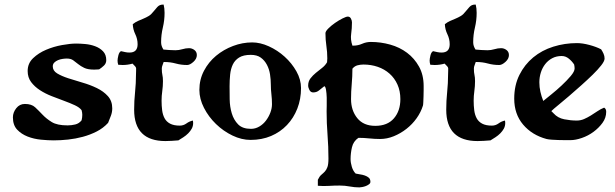

<svg xmlns="http://www.w3.org/2000/svg" viewBox="-20 -602 2669 833"><path d="M310 -413Q327 -413 349.5 -411Q372 -409 392.5 -401.5Q413 -394 427 -379.5Q441 -365 441 -341Q441 -327 431 -317.5Q421 -308 410 -301L389 -300Q361 -300 345.5 -307.5Q330 -315 319 -324Q308 -333 297.5 -340.5Q287 -348 270 -348Q262 -348 251.5 -346.5Q241 -345 231.5 -341Q222 -337 215.5 -330.5Q209 -324 209 -314Q209 -295 228 -283.5Q247 -272 276 -262.5Q305 -253 338 -243.5Q371 -234 400 -220Q429 -206 448 -185Q467 -164 467 -132Q467 -115 461 -99.5Q455 -84 449 -69Q428 -46 399.5 -31.5Q371 -17 339.5 -8.5Q308 0 275.5 3.5Q243 7 213 7Q189 7 158 4Q127 1 100 -9.5Q73 -20 54.5 -39.5Q36 -59 36 -93Q36 -114 50.5 -132.5Q65 -151 88 -151Q117 -151 132.5 -136.5Q148 -122 164.5 -104.5Q181 -87 204.5 -72.5Q228 -58 273 -58Q290 -58 306.5 -62Q323 -66 334 -80Q337 -92 337 -104Q337 -113 334 -124Q325 -136 304.5 -145.5Q284 -155 258 -164.5Q232 -174 204 -185Q176 -196 153 -211Q130 -226 115 -246Q100 -266 100 -294Q100 -327 123.5 -349.5Q147 -372 180 -386Q213 -400 249 -406.5Q285 -413 310 -413Z M686 -582H690Q694 -566 694 -546Q694 -514 686.5 -482.5Q679 -451 679 -419Q679 -410 681.5 -402.5Q684 -395 689 -387Q702 -386 714.5 -385Q727 -384 741 -384Q756 -384 771 -388.5Q786 -393 800 -393Q813 -393 823.5 -385Q834 -377 834 -363Q834 -347 819 -333.5Q804 -320 792 -320Q766 -320 742.5 -326.5Q719 -333 693 -333H690Q688 -326 685 -319Q682 -312 682 -304Q682 -287 684.5 -277Q687 -267 687 -250Q687 -228 684 -207Q681 -186 681 -165Q681 -143 683.5 -123.5Q686 -104 694 -89Q702 -74 718 -65.5Q734 -57 760 -57Q776 -57 789 -66.5Q802 -76 817 -79L818 -69Q818 -55 812 -44Q806 -33 796.5 -23.5Q787 -14 775.5 -6.5Q764 1 754 7Q740 8 726 9Q712 10 698 10Q562 10 562 -126Q562 -164 566 -202.5Q570 -241 570 -279Q570 -290 570.5 -296Q571 -302 570.5 -306Q570 -310 566.5 -314Q563 -318 555 -326Q534 -320 512 -320L493 -321Q490 -330 490 -339Q490 -347 493.5 -361.5Q497 -376 505 -380Q514 -378 523 -376Q532 -374 542 -374Q577 -374 577 -410Q577 -433 567 -453.5Q557 -474 556 -497Q567 -506 578.5 -511Q590 -516 602 -521Q614 -526 625 -532.5Q636 -539 645 -551Q653 -561 662.5 -571.5Q672 -582 686 -582Z M1074 -418Q1109 -418 1146.5 -401Q1184 -384 1215 -356Q1246 -328 1266 -292.5Q1286 -257 1286 -220Q1286 -172 1270 -131Q1254 -90 1225 -59.5Q1196 -29 1156 -12Q1116 5 1067 5Q1028 5 988.5 -14Q949 -33 917 -64Q885 -95 865 -134Q845 -173 845 -212Q845 -257 865 -295Q885 -333 917.5 -360Q950 -387 991 -402.5Q1032 -418 1074 -418ZM976 -228Q976 -203 976.5 -171Q977 -139 985.5 -110.5Q994 -82 1013 -62.5Q1032 -43 1069 -43Q1088 -43 1105 -53Q1122 -63 1134 -79Q1146 -95 1153 -113.5Q1160 -132 1160 -150Q1160 -172 1157.5 -193Q1155 -214 1155 -235Q1155 -257 1151.5 -279.5Q1148 -302 1138 -321Q1128 -340 1111.5 -352Q1095 -364 1068 -364Q1036 -364 1017.5 -352.5Q999 -341 990 -322Q981 -303 978.5 -278.5Q976 -254 976 -228Z M1392 -458Q1392 -466 1404.5 -478.5Q1417 -491 1433.5 -502.5Q1450 -514 1466 -522Q1482 -530 1489 -530Q1498 -530 1502.5 -521.5Q1507 -513 1507 -505Q1507 -479 1503.5 -454.5Q1500 -430 1509 -404H1513Q1533 -404 1551 -412Q1569 -420 1589 -420Q1632 -420 1673 -408.5Q1714 -397 1746 -373Q1778 -349 1798 -313Q1818 -277 1818 -229Q1818 -224 1818 -211Q1818 -198 1817.5 -184.5Q1817 -171 1816.5 -159Q1816 -147 1815 -144Q1806 -115 1787.5 -89Q1769 -63 1743.5 -43Q1718 -23 1688.5 -11Q1659 1 1629 1Q1606 1 1582 -1.5Q1558 -4 1535 -4Q1513 11 1507 37Q1501 63 1501 88Q1501 104 1506.5 122Q1512 140 1523 151Q1531 153 1542 154.5Q1553 156 1563 159.5Q1573 163 1580 169Q1587 175 1587 187Q1587 193 1581 197.5Q1575 202 1567.5 205Q1560 208 1551.5 209.5Q1543 211 1539 211Q1518 211 1497 207Q1476 203 1454 203Q1430 203 1406.5 204.5Q1383 206 1359 204V178Q1366 163 1374.5 156Q1383 149 1389.5 142Q1396 135 1400.5 123Q1405 111 1405 86Q1405 34 1401 -17Q1397 -68 1397 -119Q1397 -125 1397.5 -142.5Q1398 -160 1397.5 -178.5Q1397 -197 1394.5 -212Q1392 -227 1387 -228Q1376 -220 1365 -210.5Q1354 -201 1339 -201Q1328 -201 1322.5 -211.5Q1317 -222 1317 -231Q1317 -249 1327 -262Q1337 -275 1350.5 -286Q1364 -297 1377.5 -307.5Q1391 -318 1399 -332L1400 -349Q1400 -376 1396 -403Q1392 -430 1392 -458ZM1509 -304Q1509 -271 1506 -237.5Q1503 -204 1503 -172Q1503 -123 1530 -89.5Q1557 -56 1608 -56Q1661 -56 1689 -88.5Q1717 -121 1717 -172Q1717 -207 1704.5 -235Q1692 -263 1670 -282.5Q1648 -302 1619 -312Q1590 -322 1557 -322Q1543 -322 1530.5 -318.5Q1518 -315 1509 -304Z M2040 -582H2044Q2048 -566 2048 -546Q2048 -514 2040.5 -482.5Q2033 -451 2033 -419Q2033 -410 2035.5 -402.5Q2038 -395 2043 -387Q2056 -386 2068.5 -385Q2081 -384 2095 -384Q2110 -384 2125 -388.5Q2140 -393 2154 -393Q2167 -393 2177.5 -385Q2188 -377 2188 -363Q2188 -347 2173 -333.5Q2158 -320 2146 -320Q2120 -320 2096.5 -326.5Q2073 -333 2047 -333H2044Q2042 -326 2039 -319Q2036 -312 2036 -304Q2036 -287 2038.5 -277Q2041 -267 2041 -250Q2041 -228 2038 -207Q2035 -186 2035 -165Q2035 -143 2037.5 -123.5Q2040 -104 2048 -89Q2056 -74 2072 -65.5Q2088 -57 2114 -57Q2130 -57 2143 -66.5Q2156 -76 2171 -79L2172 -69Q2172 -55 2166 -44Q2160 -33 2150.5 -23.5Q2141 -14 2129.5 -6.5Q2118 1 2108 7Q2094 8 2080 9Q2066 10 2052 10Q1916 10 1916 -126Q1916 -164 1920 -202.5Q1924 -241 1924 -279Q1924 -290 1924.5 -296Q1925 -302 1924.5 -306Q1924 -310 1920.5 -314Q1917 -318 1909 -326Q1888 -320 1866 -320L1847 -321Q1844 -330 1844 -339Q1844 -347 1847.5 -361.5Q1851 -376 1859 -380Q1868 -378 1877 -376Q1886 -374 1896 -374Q1931 -374 1931 -410Q1931 -433 1921 -453.5Q1911 -474 1910 -497Q1921 -506 1932.5 -511Q1944 -516 1956 -521Q1968 -526 1979 -532.5Q1990 -539 1999 -551Q2007 -561 2016.5 -571.5Q2026 -582 2040 -582Z M2483 -415Q2507 -415 2537 -407Q2567 -399 2588 -388Q2594 -379 2598.5 -369Q2603 -359 2603 -348Q2603 -337 2588.5 -318.5Q2574 -300 2551.5 -278Q2529 -256 2501.5 -231.5Q2474 -207 2448.5 -185Q2423 -163 2402 -146Q2381 -129 2372 -120L2382 -110Q2400 -90 2428 -84.5Q2456 -79 2482 -79Q2499 -79 2514 -85.5Q2529 -92 2543.5 -101Q2558 -110 2572 -119.5Q2586 -129 2601 -135Q2610 -130 2610 -117Q2610 -91 2594 -69Q2578 -47 2555 -30Q2532 -13 2504.5 -3.5Q2477 6 2455 6Q2446 6 2431.5 6Q2417 6 2402 5.5Q2387 5 2373 4Q2359 3 2351 1Q2288 -16 2249.5 -61.5Q2211 -107 2211 -174Q2211 -232 2233.5 -277Q2256 -322 2293.5 -353Q2331 -384 2380.5 -399.5Q2430 -415 2483 -415ZM2320 -245Q2320 -224 2324.5 -204Q2329 -184 2337 -164Q2349 -174 2371.5 -192Q2394 -210 2416.5 -231Q2439 -252 2456 -272Q2473 -292 2473 -305Q2473 -312 2471 -322Q2462 -336 2448 -347.5Q2434 -359 2417 -359Q2394 -359 2376 -349.5Q2358 -340 2345.5 -324Q2333 -308 2326.5 -287.5Q2320 -267 2320 -245Z"/></svg>

Font: CAT Altenglisch
Style: Regular
Weight: 400
Designer: Peter Wiegel
Foundry: Peter Wiegel, CAT Fonts
Version: Version 1.000